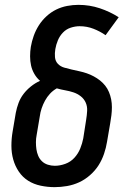

<svg xmlns="http://www.w3.org/2000/svg" viewBox="-20 -763 540 791"><path d="M205 8Q176 8 147.5 2Q119 -4 96 -18.5Q73 -33 57.5 -56Q42 -79 34.5 -106Q27 -133 27 -162.5Q27 -192 32 -221L45 -298Q49 -319 56.5 -339Q64 -359 77 -376Q90 -393 107.5 -407Q125 -421 145 -430Q131 -442 121.5 -458.5Q112 -475 108 -493Q104 -511 104 -531Q104 -551 107 -570Q111 -593 119 -615.5Q127 -638 140 -658.5Q153 -679 171.5 -696Q190 -713 211.5 -723.5Q233 -734 256.5 -738.5Q280 -743 303 -743Q349 -743 391 -729Q433 -715 469 -692L415 -618Q392 -634 365 -644.5Q338 -655 308 -655Q290 -655 271.5 -649Q253 -643 239.5 -629Q226 -615 218.5 -597Q211 -579 208 -561Q205 -544 206.5 -527.5Q208 -511 218.5 -500Q229 -489 244.5 -484.5Q260 -480 275.5 -476.5Q291 -473 307 -469.5Q323 -466 337.5 -461Q352 -456 366 -448.5Q380 -441 392 -431.5Q404 -422 413.5 -410Q423 -398 429 -383.5Q435 -369 438 -353.5Q441 -338 441 -321.5Q441 -305 439 -288.5Q437 -272 434 -255L421 -179Q417 -154 408.5 -129Q400 -104 386 -82Q372 -60 351 -41.5Q330 -23 306 -12Q282 -1 256 3.5Q230 8 205 8ZM206 -80Q227 -80 249 -88Q271 -96 286.5 -113Q302 -130 310.5 -151Q319 -172 323 -193L335 -270Q338 -288 339 -306.5Q340 -325 333 -340.5Q326 -356 312.5 -366.5Q299 -377 282.5 -382.5Q266 -388 248.5 -391Q231 -394 214 -399Q198 -390 186 -377Q174 -364 165.5 -348.5Q157 -333 151.5 -316.5Q146 -300 144 -284L131 -207Q128 -192 128 -177Q128 -162 130 -148Q132 -134 137.5 -121Q143 -108 153 -98.5Q163 -89 177 -84.5Q191 -80 206 -80Z"/></svg>

Font: Iosevka Term Curly Semibold
Style: Italic
Weight: 600
Italic angle: -9°
Designer: Belleve Invis
Foundry: Belleve Invis
Version: Version 32.3.0